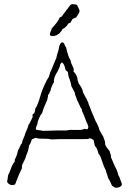

<svg xmlns="http://www.w3.org/2000/svg" viewBox="-20 -894 655 917"><path d="M265 -810 276 -816Q279 -822 286.5 -831Q294 -840 297 -846Q301 -849 308 -859.5Q315 -870 320 -873Q329 -876 347 -871Q351 -866 360 -844Q360 -837 357 -831.5Q354 -826 350 -820.5Q346 -815 344 -811Q342 -810 336 -807.5Q330 -805 327 -804Q326 -801 322 -795.5Q318 -790 317 -786Q316 -785 312 -784Q308 -783 306 -781Q294 -761 278 -755Q277 -751 274 -747Q271 -743 267.5 -739Q264 -735 262 -733Q257 -731 249 -725Q224 -717 218 -728Q218 -735 222 -744Q226 -753 227 -758Q235 -766 251 -786Q263 -803 265 -810ZM562 -16V-13Q561 -5 550.5 -0.5Q540 4 529 2Q527 1 523 -2Q519 -5 517 -5Q513 -10 507 -24.5Q501 -39 496 -44Q495 -52 490.5 -63.5Q486 -75 485 -82Q477 -94 461 -143Q456 -155 450 -161Q444 -188 433 -197Q433 -198 427 -225Q425 -227 420 -229.5Q415 -232 413 -233Q409 -234 404.5 -232Q400 -230 397 -230Q374 -229 312 -229.5Q250 -230 225 -228Q214 -232 187.5 -231.5Q161 -231 151 -236Q144 -234 132 -228Q125 -205 119 -200Q116 -175 105 -151Q103 -140 95 -125Q87 -110 86 -107Q84 -98 85 -91Q71 -64 52 -13Q27 -4 14 -25Q18 -47 19 -58Q24 -66 32.5 -89.5Q41 -113 50 -121Q50 -133 52 -134Q62 -154 66 -176Q70 -181 75 -193.5Q80 -206 85 -211Q86 -221 92.5 -234.5Q99 -248 100 -255Q117 -293 116 -298Q118 -299 121.5 -305.5Q125 -312 129 -320.5Q133 -329 134 -331Q136 -333 136 -339L135 -345Q135 -348 138.5 -350Q142 -352 143 -353Q147 -359 149 -377Q158 -384 177 -449Q179 -458 192 -487Q205 -516 214 -528Q214 -532 216.5 -537.5Q219 -543 219 -547Q221 -549 234 -581.5Q247 -614 249 -616Q249 -623 260 -657Q260 -659 261.5 -665Q263 -671 263.5 -674Q264 -677 266 -681Q268 -685 270.5 -688Q273 -691 277 -692Q285 -691 289 -680Q293 -669 296 -667Q305 -623 318 -604Q317 -601 320 -593L332 -566Q332 -553 331 -552Q346 -539 350 -519Q349 -513 357 -493Q360 -491 365 -482Q376 -464 376 -454Q379 -449 384.5 -437.5Q390 -426 394 -421Q394 -419 402 -403Q402 -400 403 -397.5Q404 -395 405.5 -391.5Q407 -388 408 -386Q413 -371 423.5 -347Q434 -323 436 -317Q451 -291 455 -273Q457 -270 462.5 -259.5Q468 -249 472 -244Q473 -240 480 -222Q482 -218 482 -212Q482 -206 482 -205Q486 -192 504 -172Q504 -169 507.5 -159.5Q511 -150 510 -143L528 -101Q541 -78 545 -58Q550 -51 555 -35.5Q560 -20 562 -16ZM394 -309Q391 -316 384.5 -334Q378 -352 373 -361Q373 -362 371.5 -365.5Q370 -369 372 -370Q366 -377 359 -393.5Q352 -410 348 -416Q347 -422 342 -433Q337 -444 337 -452Q333 -458 321 -482Q320 -494 313 -514Q306 -529 304 -550Q303 -552 298.5 -555Q294 -558 293 -561Q287 -591 275 -596Q274 -594 270 -590Q266 -586 267 -583Q267 -580 264.5 -573.5Q262 -567 258.5 -560.5Q255 -554 255 -553Q234 -521 238 -501Q231 -494 230 -487Q222 -471 222 -463L216 -451Q216 -447 212.5 -444Q209 -441 209 -438Q210 -434 208 -428Q206 -422 206 -418Q186 -372 186 -370Q181 -355 181 -353Q175 -349 166.5 -329.5Q158 -310 159 -303Q150 -283 151 -276Q155 -273 167.5 -272Q180 -271 184 -269Q276 -272 299 -271Q311 -275 342.5 -273.5Q374 -272 383 -279Q387 -277 398 -277Q401 -281 401.5 -286Q402 -291 400.5 -294.5Q399 -298 397 -303Q395 -308 394 -309Z"/></svg>

Font: FuturaRenner Light
Style: Regular
Weight: 300
Designer: BSozoo
Foundry: BSozoo
Version: Version 1.001;PS 001.001;hotconv 1.0.70;makeotf.lib2.5.58329